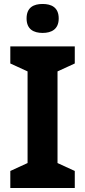

<svg xmlns="http://www.w3.org/2000/svg" viewBox="-20 -948 429 968"><path d="M195 -928C150 -928 114 -911 114 -855C114 -800 150 -782 195 -782C239 -782 276 -800 276 -855C276 -911 239 -928 195 -928ZM357 0V-86L270 -126V-588L357 -628V-714H32V-628L119 -588V-126L32 -86V0Z"/></svg>

Font: Noto Sans Arabic UI
Style: Bold
Weight: 700
Designer: Monotype Design Team, Nadine Chahine and Nizar Qandah
Foundry: Monotype Imaging Inc.
Version: Version 2.010